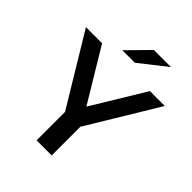

<svg xmlns="http://www.w3.org/2000/svg" viewBox="-254 -1031 1169 1169"><g transform="rotate(45 330.5 -447.0)"><path d="M266 0V-277L295 -197L-9 -700H130L374 -295H296L542 -700H670L366 -197L396 -277V0ZM247 -757 382 -894H529L355 -757Z"/></g></svg>

Font: MOST Montserrat SemiBold
Style: Regular
Weight: 600
Designer: Julieta Ulanovsky
Foundry: Julieta Ulanovsky
Version: Version 8.000;March 11, 2024;FontCreator 15.0.0.2926 64-bit